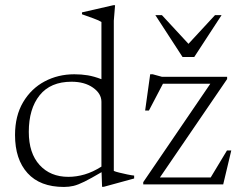

<svg xmlns="http://www.w3.org/2000/svg" viewBox="-20 -730 956 760"><path d="M384 9.5 382 -48.5Q339.5 -23.5 314.2 -11Q289 1.5 271 5.8Q253 10 233 10Q138.5 10 89 -44.8Q39.5 -99.5 39.5 -195.5Q39.5 -271.5 71.5 -325.5Q103.5 -379.5 156.8 -407.8Q210 -436 274 -436Q302.5 -436 327.8 -431.8Q353 -427.5 381.5 -416.5V-643Q372.5 -649 349.2 -657.5Q326 -666 304.5 -673.5V-681L429 -709.5H435.5L430.5 -648V-53.5Q436.5 -50.5 451.8 -46.8Q467 -43 483.8 -39.5Q500.5 -36 511 -35V-23.5L390.5 9.5ZM381.5 -327Q381.5 -359.5 348.2 -383Q315 -406.5 263 -406.5Q180 -406.5 137 -353Q94 -299.5 94 -208Q94 -123.5 136.8 -76.8Q179.5 -30 250.5 -30Q282.5 -30 315 -39.5Q347.5 -49 381.5 -70.5ZM547 0V-9L812.5 -398.5H625L569.5 -292.5H554.5L574.5 -436H584.5L621 -426H879V-417L613 -27.5H814L878.5 -134.5H895.5L863.5 0ZM857 -670 749 -504.5H702.5L595 -670H621L726 -556.5L831 -670Z"/></svg>

Font: Newsreader Text Light
Style: Regular
Weight: 300
Designer: Hugues Gentile
Foundry: Production Type
Version: Version 1.001